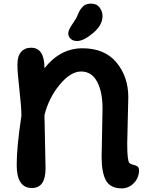

<svg xmlns="http://www.w3.org/2000/svg" viewBox="-20 -1026 848 1058"><path d="M540 -160 545 -428Q545 -520 515 -576Q485 -632 427 -632Q369 -632 309 -559.5Q249 -487 225 -392L231 -98Q231 10 156 10Q72 10 72 -117Q72 -217 98 -388Q98 -435 87 -531Q76 -627 76 -671.5Q76 -716 96 -739.5Q116 -763 152 -763Q225 -763 225 -650Q312 -760 434.5 -760Q557 -760 622 -681.5Q687 -603 687 -490L681 -235Q681 -140 693 -128Q700 -121 714 -118Q728 -115 737 -109Q746 -103 746 -88Q746 -46 717.5 -17Q689 12 651 12Q588 12 564 -31.5Q540 -75 540 -160ZM545 -937Q545 -888 493 -844Q441 -800 405 -800Q382 -800 369 -812.5Q356 -825 356 -842Q356 -859 376.5 -889.5Q397 -920 399.5 -924.5Q402 -929 409 -945.5Q416 -962 420.5 -969.5Q425 -977 434 -987Q450 -1006 481.5 -1006Q513 -1006 529 -984.5Q545 -963 545 -937Z"/></svg>

Font: Delius Unicase
Style: Bold
Weight: 700
Designer: Natalia Raices
Foundry: Natalia Raices
Version: Version 1.001